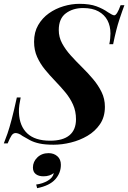

<svg xmlns="http://www.w3.org/2000/svg" viewBox="-45 -742 670 1003"><path d="M605 -715Q595 -689 578.5 -639.5Q562 -590 546 -511H526Q529 -525 530.5 -540Q532 -555 532 -567Q532 -606 516.5 -635.5Q501 -665 469.5 -682.5Q438 -700 389 -700Q336 -700 299 -672.5Q262 -645 262 -585Q262 -548 279.5 -515.5Q297 -483 324.5 -452.5Q352 -422 383 -391.5Q414 -361 441 -329Q468 -297 485.5 -261.5Q503 -226 503 -184Q503 -131 477.5 -93.5Q452 -56 412 -32.5Q372 -9 325.5 2.5Q279 14 235 14Q190 14 160.5 7.5Q131 1 111 -10Q91 -21 72 -32Q62 -40 52.5 -43.5Q43 -47 37 -47Q24 -47 15.5 -34.5Q7 -22 -5 7H-25Q-16 -15 -6 -44Q4 -73 16 -118.5Q28 -164 43 -233H63Q59 -214 56 -193.5Q53 -173 54 -153Q57 -83 97.5 -45Q138 -7 217 -7Q284 -7 318 -35.5Q352 -64 352 -119Q352 -161 336.5 -195.5Q321 -230 296 -260Q271 -290 243 -319Q215 -348 190 -378.5Q165 -409 149 -444.5Q133 -480 133 -524Q133 -574 154.5 -611Q176 -648 210.5 -672.5Q245 -697 287 -709.5Q329 -722 370 -722Q424 -722 459 -709Q494 -696 519 -678Q530 -671 538.5 -666.5Q547 -662 552 -662Q566 -662 585 -715ZM209 58Q236 58 254.5 74Q273 90 273 119Q273 162 243.5 195Q214 228 149 241L144 222Q177 218 204.5 202Q232 186 236 162Q226 170 212.5 174.5Q199 179 182 179Q157 179 142 167.5Q127 156 127 133Q127 103 150 80.5Q173 58 209 58Z"/></svg>

Font: Playfair Display SemiBold
Style: Italic
Weight: 600
Italic angle: -14°
Designer: Claus Eggers Sørensen
Foundry: Claus Eggers Sørensen
Version: Version 1.203